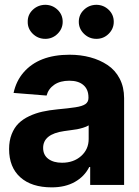

<svg xmlns="http://www.w3.org/2000/svg" viewBox="-20 -785 591 815"><path d="M199.7 10.3Q113.8 10.3 66.2 -32.5Q18.6 -75.2 18.6 -152.3Q18.6 -187.5 29.5 -215.3Q40.5 -243.2 58.8 -261.2Q77.1 -279.3 104.2 -292Q131.3 -304.7 159.9 -311Q188.5 -317.4 223.6 -320.8Q271.5 -325.2 299.8 -329.6Q329.1 -334 342.3 -343Q355.5 -352.1 355.5 -369.1V-371.6Q355.5 -405.3 334.2 -423.8Q313 -442.4 274.4 -442.4Q235.4 -442.4 210.4 -425.3Q185.5 -408.2 177.7 -379.4L37.6 -390.6Q48.8 -441.4 79.6 -477.1Q144.5 -552.7 275.4 -552.7Q322.3 -552.7 363 -541.7Q403.8 -530.8 436.5 -509Q469.2 -487.3 488 -451.2Q506.8 -415 506.8 -368.2V0H362.8V-76.2H358.9Q338.4 -35.6 297.6 -12.7Q256.8 10.3 199.7 10.3ZM243.2 -94.2Q292.5 -94.2 324.5 -122.8Q356.4 -151.4 356.4 -194.8V-252.9Q347.2 -247.1 332.5 -242.7Q317.9 -238.3 306.9 -236.3Q295.9 -234.4 276.6 -231.9Q257.3 -229.5 252 -228.5Q163.1 -215.8 163.1 -157.2Q163.1 -127 185.1 -110.6Q207 -94.2 243.2 -94.2ZM172.4 -620.1Q141.1 -620.1 119.1 -641.6Q97.2 -663.1 97.7 -692.4Q97.2 -722.7 119.1 -743.4Q141.1 -764.2 172.4 -764.6Q203.1 -764.2 224.6 -743.4Q246.1 -722.7 246.1 -692.4Q246.1 -663.1 224.4 -641.6Q202.6 -620.1 172.4 -620.1ZM314.5 -692.4Q314.5 -722.7 336.2 -743.4Q357.9 -764.2 389.2 -764.6Q419.9 -764.2 441.4 -743.4Q462.9 -722.7 462.9 -692.4Q462.9 -663.1 441.4 -641.6Q419.9 -620.1 389.2 -620.1Q358.4 -620.1 336.4 -641.6Q314.5 -663.1 314.5 -692.4Z"/></svg>

Font: Inter Tight Stencil
Style: Bold
Weight: 700
Designer: Rasmus Andersson
Foundry: rsms
Version: Version 3.004;Glyphs 3.1.2 (3151)